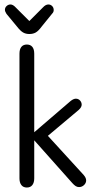

<svg xmlns="http://www.w3.org/2000/svg" viewBox="-20 -829 428 858"><path d="M133 -238V-589Q133 -609 124.5 -619.5Q116 -630 100 -630Q84 -630 75.5 -619.5Q67 -609 67 -589V-32Q67 -13 75.5 -2Q84 9 100 9Q116 9 124.5 -2Q133 -13 133 -32V-202L303 -11Q311 -2 318 2.5Q325 7 333 7Q346 7 355.5 -2Q365 -11 365 -23Q365 -34 354 -47L194 -222L332 -338Q345 -350 345 -361Q345 -372 337.5 -380Q330 -388 319 -388Q309 -388 296 -378ZM111 -735 50 -796Q38 -809 27 -809Q17 -809 9.5 -802Q2 -795 2 -785Q2 -778 9 -767L57 -709Q71 -691 83 -684Q95 -677 111 -677Q128 -677 140 -684Q152 -691 166 -710L213 -768Q217 -772 218.5 -776Q220 -780 220 -784Q220 -795 213 -802Q206 -809 196 -809Q184 -809 172 -796Z"/></svg>

Font: Beiruti
Style: Regular
Weight: 400
Designer: Arlette Boutros
Foundry: Boutros
Version: Version 1.41